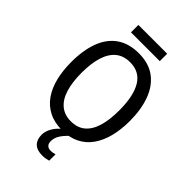

<svg xmlns="http://www.w3.org/2000/svg" viewBox="-313 -964 1296 1296"><g transform="rotate(45 335.0 -315.5)"><path d="M615.7 -357.9Q615.7 -277.3 598.9 -210Q582 -142.6 547.6 -93.3Q513.2 -43.9 460.4 -17.1Q407.7 9.8 335.9 9.8Q262.7 9.8 209.5 -17.6Q156.2 -44.9 121.8 -94.2Q87.4 -143.6 70.8 -211.2Q54.2 -278.8 54.2 -358.9Q54.2 -474.6 85.4 -556.4Q116.7 -638.2 179.4 -681.4Q242.2 -724.6 336.4 -724.6Q431.6 -724.6 493.4 -678.2Q555.2 -631.8 585.4 -549.3Q615.7 -466.8 615.7 -357.9ZM154.8 -357.9Q154.8 -268.1 174.6 -204.6Q194.3 -141.1 234.6 -107.9Q274.9 -74.7 335.4 -74.7Q397 -74.7 436.5 -107.7Q476.1 -140.6 495.4 -203.9Q514.6 -267.1 514.6 -357.9Q514.6 -494.6 471.2 -567.4Q427.7 -640.1 336.4 -640.1Q274.9 -640.1 234.6 -607.2Q194.3 -574.2 174.6 -511.2Q154.8 -448.2 154.8 -357.9ZM472.7 -857.4V-786.6H197.8V-857.4ZM334 115.2Q334 138.2 345.7 150.1Q357.4 162.1 378.4 162.1Q392.1 162.1 402.3 159.9Q412.6 157.7 419.9 155.3V216.3Q408.2 219.7 394.3 222.4Q380.4 225.1 362.3 225.1Q311 225.1 285.4 200Q259.8 174.8 259.8 129.4Q259.8 102.5 271.5 76.7Q283.2 50.8 303.7 27.6Q324.2 4.4 349.6 -14.2L399.4 0Q365.2 32.7 349.6 59.6Q334 86.4 334 115.2Z"/></g></svg>

Font: Open Sans SemiCondensed Medium
Style: Regular
Weight: 500
Width: 4
Designer: Monotype Design Team
Foundry: Monotype Imaging Inc.
Version: Version 3.000